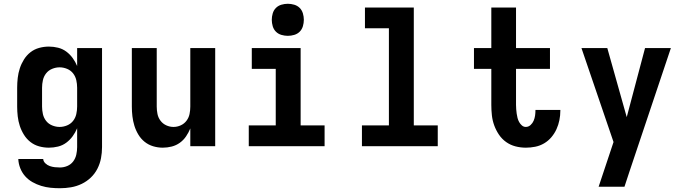

<svg xmlns="http://www.w3.org/2000/svg" viewBox="-20 -775 3640 1018"><path d="M298 223Q273 223 248 220.5Q223 218 198.5 210.5Q174 203 152 190.5Q130 178 113.5 159.5Q97 141 87.5 117Q78 93 77 68H209Q210 81 220.5 91Q231 101 244 105.5Q257 110 270.5 111.5Q284 113 298 113Q318 113 337 105Q356 97 368 81Q380 65 384.5 45Q389 25 389 5V-95Q380 -73 365.5 -53Q351 -33 331.5 -18.5Q312 -4 288 2Q264 8 239 8Q213 8 187.5 1Q162 -6 141.5 -22Q121 -38 107 -60.5Q93 -83 85 -107.5Q77 -132 74 -158Q71 -184 71 -210V-310Q71 -336 74 -362Q77 -388 85 -412.5Q93 -437 107 -459.5Q121 -482 141.5 -498Q162 -514 187.5 -521Q213 -528 239 -528Q264 -528 288 -522Q312 -516 331.5 -501.5Q351 -487 365.5 -467Q380 -447 389 -425V-520H521V5Q521 35 515.5 64Q510 93 496.5 119.5Q483 146 461.5 166.5Q440 187 413 200Q386 213 356.5 218Q327 223 298 223ZM296 -102Q316 -102 335.5 -110Q355 -118 367.5 -134Q380 -150 384.5 -170Q389 -190 389 -210V-310Q389 -330 384.5 -350Q380 -370 367.5 -386Q355 -402 335.5 -410Q316 -418 296 -418Q276 -418 256.5 -410Q237 -402 224.5 -386Q212 -370 207.5 -350Q203 -330 203 -310V-210Q203 -190 207.5 -170Q212 -150 224.5 -134Q237 -118 256.5 -110Q276 -102 296 -102Z M843 8Q817 8 792 0.5Q767 -7 747 -23Q727 -39 713.5 -61.5Q700 -84 692.5 -108.5Q685 -133 682 -158.5Q679 -184 679 -210V-520H811V-210Q811 -190 815 -170.5Q819 -151 831 -135Q843 -119 861.5 -110.5Q880 -102 900 -102Q920 -102 938.5 -110.5Q957 -119 969 -135Q981 -151 985 -170.5Q989 -190 989 -210V-520H1121V0H989V-94Q980 -72 966.5 -52Q953 -32 933.5 -18Q914 -4 890.5 2Q867 8 843 8Z M1299 0V-110H1442V-410H1315V-520H1574V-110H1701V0ZM1506 -585Q1489 -585 1472 -590Q1455 -595 1443 -607Q1431 -619 1426 -636Q1421 -653 1421 -670Q1421 -687 1426 -704Q1431 -721 1443 -733Q1455 -745 1472 -750Q1489 -755 1506 -755Q1523 -755 1540 -750Q1557 -745 1569 -733Q1581 -721 1586 -704Q1591 -687 1591 -670Q1591 -653 1586 -636Q1581 -619 1569 -607Q1557 -595 1540 -590Q1523 -585 1506 -585Z M1899 0V-110H2042V-625H1915V-735H2174V-110H2301V0Z M2768 8Q2740 8 2713 1Q2686 -6 2663.5 -22Q2641 -38 2625.5 -61Q2610 -84 2600.5 -110Q2591 -136 2588 -163.5Q2585 -191 2585 -219V-410H2493V-520H2585V-735H2716V-520H2896V-410H2716V-219Q2716 -207 2717 -195.5Q2718 -184 2719.5 -172.5Q2721 -161 2724 -149.5Q2727 -138 2732.5 -128Q2738 -118 2747 -110Q2756 -102 2768 -102Q2782 -102 2793 -112Q2804 -122 2809.5 -135Q2815 -148 2817 -162Q2819 -176 2819 -190V-192H2951V-188Q2951 -163 2946 -138Q2941 -113 2930.5 -90Q2920 -67 2903.5 -47.5Q2887 -28 2865 -15Q2843 -2 2818 3Q2793 8 2768 8Z M3154 215Q3169 171 3183.5 126.5Q3198 82 3213 38L3233 -22L3063 -520H3200L3303 -154L3400 -520H3537L3317 136L3291 215Z"/></svg>

Font: Iosevka Extrabold Extended
Style: Regular
Weight: 800
Width: 7
Monospace: yes
Designer: Belleve Invis
Foundry: Belleve Invis
Version: Version 32.5.0; ttfautohint (v1.8.4)